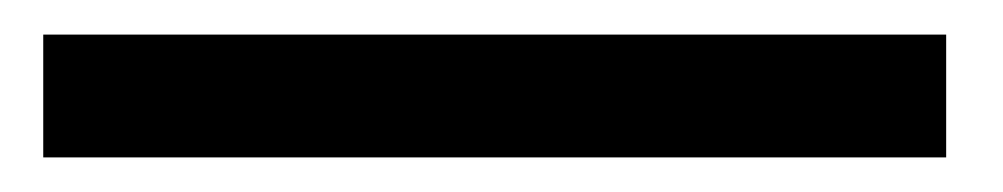

<svg xmlns="http://www.w3.org/2000/svg" viewBox="-20 -830 580 111"><path d="M527 -739H5V-810H527Z"/></svg>

Font: MM Ethnic
Style: Regular
Weight: 400
Designer: Khon Soe Zaw Thu
Version: Version 1.00 July 18, 2016, initial release